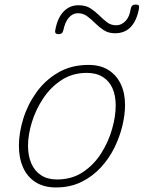

<svg xmlns="http://www.w3.org/2000/svg" viewBox="-20 -804 631 843"><path d="M226 19Q173 19 136.5 -4Q100 -27 81.5 -68.5Q63 -110 63 -164Q63 -220 82 -282Q101 -344 139.5 -398Q178 -452 235.5 -485.5Q293 -519 369 -519Q420 -519 455.5 -497Q491 -475 510 -435.5Q529 -396 529 -343Q529 -301 517.5 -252.5Q506 -204 482.5 -156Q459 -108 422.5 -68.5Q386 -29 337 -5Q288 19 226 19ZM230 -16Q295 -16 343.5 -48Q392 -80 424 -130.5Q456 -181 472 -237Q488 -293 488 -341Q488 -384 474 -416Q460 -448 431.5 -466Q403 -484 361 -484Q299 -484 251 -453Q203 -422 170 -372.5Q137 -323 120 -267.5Q103 -212 103 -164Q103 -120 117.5 -86.5Q132 -53 160.5 -34.5Q189 -16 230 -16ZM237 -654Q218 -654 223 -673Q232 -724 258.5 -752.5Q285 -781 325 -781Q356 -781 377 -767.5Q398 -754 415 -737Q432 -720 449.5 -706.5Q467 -693 490 -693Q513 -693 531 -711.5Q549 -730 554 -766Q558 -784 575 -784Q586 -784 589 -780Q592 -776 590 -765Q580 -713 554 -685.5Q528 -658 485 -658Q456 -658 435.5 -671.5Q415 -685 398 -702Q381 -719 363 -732.5Q345 -746 322 -746Q300 -746 283 -727.5Q266 -709 258 -671Q256 -662 251 -658Q246 -654 237 -654Z"/></svg>

Font: Playwrite RO Thin
Style: Regular
Weight: 250
Version: Version 1.002